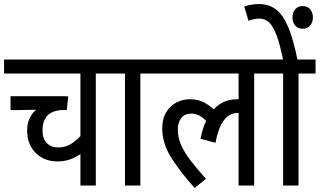

<svg xmlns="http://www.w3.org/2000/svg" viewBox="-20 -916 1578 948"><path d="M538 -553H453V0H377V-155Q357 -141 328.5 -130Q300 -119 264 -119Q198 -119 156 -161Q114 -203 114 -272Q114 -335 158 -374L32 -372V-441H270Q284 -441 297.5 -441Q311 -441 317 -440L310 -373H298Q190 -373 190 -273Q190 -230 211.5 -209Q233 -188 267 -188Q302 -188 328.5 -204Q355 -220 377 -244V-553H0V-622H538Z M673 -553V0H597V-553H525V-622H757V-553Z M745 -553V-622H1319V-553H1235V0H1158V-358Q1154 -358 1150 -358Q1132 -358 1112 -347Q1092 -336 1074 -304.5Q1056 -273 1044 -211L970 -231Q980 -282 998 -320Q983 -335 965 -345Q947 -355 925 -355Q892 -355 875 -333Q858 -311 858 -277Q858 -237 874 -200.5Q890 -164 921 -123.5Q952 -83 997 -33L941 12Q873 -63 827 -135Q781 -207 781 -281Q781 -330 801 -362.5Q821 -395 852 -410.5Q883 -426 918 -426Q953 -426 980.5 -413.5Q1008 -401 1035 -376Q1081 -426 1151 -426Q1154 -426 1158 -426V-553Z M1454 -553V0H1378V-553H1306V-622H1538V-553ZM1379 -615Q1363 -695 1346 -740.5Q1329 -786 1309 -805Q1289 -824 1262 -824Q1246 -824 1232.5 -821Q1219 -818 1207 -813L1186 -884Q1204 -890 1221.5 -893Q1239 -896 1259 -896Q1307 -896 1342 -870Q1377 -844 1403 -782.5Q1429 -721 1450 -615ZM1424 -830Q1424 -854 1437.5 -870Q1451 -886 1474 -886Q1498 -886 1511.5 -870Q1525 -854 1525 -830Q1525 -806 1511.5 -790Q1498 -774 1474 -774Q1451 -774 1437.5 -790Q1424 -806 1424 -830Z"/></svg>

Font: Noto Sans Devanagari Condensed
Style: Regular
Weight: 400
Width: 3
Designer: Jelle Bosma - Monotype Design Team
Foundry: Monotype Imaging Inc.
Version: Version 2.004; ttfautohint (v1.8.4.7-5d5b)